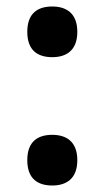

<svg xmlns="http://www.w3.org/2000/svg" viewBox="-20 -563 323 591"><path d="M141 -387C182 -387 218 -406 218 -465C218 -524 182 -543 141 -543C98 -543 64 -524 64 -465C64 -406 98 -387 141 -387ZM141 8C182 8 218 -11 218 -70C218 -129 182 -148 141 -148C98 -148 64 -129 64 -70C64 -11 98 8 141 8Z"/></svg>

Font: Noto Serif Georgian SemiCondensed Bold
Style: Regular
Weight: 700
Width: 4
Designer: Monotype Design Team, Akaki Razmadze
Foundry: Google LLC
Version: Version 2.003